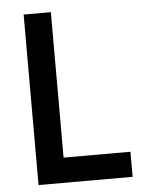

<svg xmlns="http://www.w3.org/2000/svg" viewBox="-52 -757 634 801"><g transform="rotate(-5 265.0 -357.0)"><path d="M77 0V-714H191V-105H471V0Z"/></g></svg>

Font: Noto Sans Mono Condensed SemiBold
Style: Regular
Weight: 600
Width: 3
Designer: Monotype Design Team
Foundry: Monotype Imaging Inc.
Version: Version 2.014